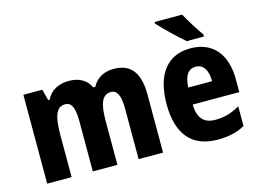

<svg xmlns="http://www.w3.org/2000/svg" viewBox="-102 -951 1547 1146"><g transform="rotate(-15 671.5 -378.0)"><path d="M620 -559C562 -559 514 -534 488 -484H475C454 -530 411 -559 343 -559C283 -559 230 -534 205 -480H196L178 -549H61V0H212V-254C212 -372 229 -430 288 -430C326 -430 343 -391 343 -314V0H495V-270C495 -377 514 -430 570 -430C608 -430 626 -391 626 -314V0H777V-359C777 -496 725 -559 620 -559Z M1100 -766H930V-756C961 -721 1047 -638 1086 -606H1192V-619C1169 -651 1122 -724 1100 -766ZM1095 -559C953 -559 872 -459 872 -272C872 -89 954 10 1113 10C1181 10 1234 -2 1282 -29V-151C1229 -120 1184 -108 1129 -108C1059 -108 1023 -149 1022 -231H1310V-310C1310 -467 1231 -559 1095 -559ZM1097 -445C1144 -445 1170 -405 1170 -336H1023C1026 -415 1056 -445 1097 -445Z"/></g></svg>

Font: Noto Sans Malayalam Condensed ExtraBold
Style: Regular
Weight: 800
Width: 3
Designer: Jelle Bosma - Monotype Design Team
Foundry: Monotype Imaging Inc.
Version: Version 2.104